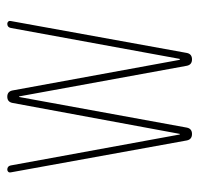

<svg xmlns="http://www.w3.org/2000/svg" viewBox="-30 -530 560 540"><g transform="rotate(-90 250.0 -260.0)"><path d="M125 -14.6 35.2 -509.8Q34.2 -513.7 36.6 -516.6Q39.1 -519.5 43 -519.5Q52.7 -519.5 54.7 -509.8L141.6 -35.2Q141.6 -34.2 142.6 -34.2Q143.6 -34.2 143.6 -35.2L230.5 -504.9Q233.4 -519.5 248 -519.5Q262.7 -519.5 265.6 -504.9L351.6 -35.2Q351.6 -34.2 353 -34.2Q354.5 -34.2 354.5 -35.2L441.4 -509.8Q443.4 -519.5 453.1 -519.5Q457 -519.5 459.5 -516.6Q461.9 -513.7 460.9 -509.8L371.1 -14.6Q368.2 0 353 0Q337.9 0 335 -14.6L249 -485.4Q249 -486.3 248 -486.3Q247.1 -486.3 247.1 -485.4L161.1 -14.6Q158.2 0 143.1 0Q127.9 0 125 -14.6Z"/></g></svg>

Font: Rounded-L Mgen+ 2m thin
Style: Regular
Weight: 100
Designer: [Source Han Sans]
Ryoko NISHIZUKA  (kana & ideographs); Paul D. Hunt (Latin, Greek & Cyrillic); Wenlong ZHANG  (bopomofo
Version: Version 1.059.20150602